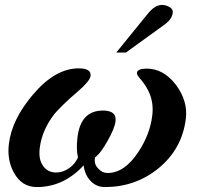

<svg xmlns="http://www.w3.org/2000/svg" viewBox="-20 -742 811 778"><path d="M680 -690Q677 -665 649 -644L490 -529H451L577 -684Q607 -722 636 -722Q652 -722 667 -713.5Q682 -705 680 -690ZM733 -261Q718 -138 621 -59Q528 16 405 16Q369 16 345 -11Q323 -36 319 -72Q238 16 129 16Q68 16 36 -43Q8 -94 16 -159Q28 -258 113 -358Q203 -465 299 -465Q351 -465 347 -434Q344 -413 295 -371Q261 -342 238.5 -320Q216 -298 202 -282Q150 -216 141 -142Q136 -98 152 -74Q170 -43 208 -43Q235 -43 260 -60.5Q285 -78 296 -104Q288 -137 294 -186Q307 -294 397 -294Q454 -294 448 -250Q445 -223 417 -173Q403 -148 390.5 -131Q378 -114 365 -104L364 -96Q362 -75 378 -59Q394 -41 416 -41Q485 -41 541 -127Q588 -198 597 -274Q603 -322 586 -363Q575 -390 553 -417Q533 -439 535 -447Q537 -464 574 -464Q643 -464 693 -398Q742 -332 733 -261Z"/></svg>

Font: DG Didot
Style: Bold Italic
Weight: 700
Designer: David Gatwood, Takis Katsoulidis, and George D. Matthiopoulos
Foundry: David Gatwood
Version: Version 1.0